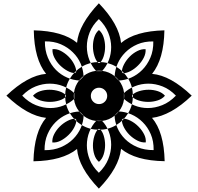

<svg xmlns="http://www.w3.org/2000/svg" viewBox="-20 -864 1194 1157"><path d="M575.7 272.5Q453.6 145 444.3 33.7Q356 105 181.6 107.9Q186 -69.8 257.8 -153.8Q146 -165.5 18.6 -287.6Q81.5 -347.7 142.1 -381.1Q202.6 -414.6 257.8 -418.9Q186.5 -506.8 183.6 -681.2Q358.9 -677.2 444.3 -606Q448.7 -660.6 482.4 -720.9Q516.1 -781.2 575.7 -844.2Q697.8 -717.8 709.5 -605Q793.5 -676.8 970.7 -681.2Q967.8 -507.3 896.5 -418.9Q1007.8 -409.2 1135.3 -287.6Q1072.8 -227.5 1012 -193.8Q951.2 -160.2 896 -153.8Q968.3 -68.8 972.2 107.4Q795.9 104.5 709.5 32.7Q697.8 146 575.7 272.5ZM248.5 41Q303.7 41.5 347.2 22.7Q390.6 3.9 420.4 -25.9Q450.7 -56.2 466.8 -93.3Q482.9 -130.4 483.9 -167.5L459.5 -191.9Q421.4 -191.4 383.1 -174.6Q344.7 -157.7 314.5 -127.4Q284.7 -97.7 266.4 -55.2Q248 -12.7 248.5 41ZM295.4 -5.4Q293.5 -30.3 306.4 -55.4Q319.3 -80.6 339.4 -100.6Q360.8 -122.1 386.7 -135.5Q412.6 -148.9 433.1 -148.4L439.9 -141.6Q440.4 -121.6 427.5 -96.7Q414.6 -71.8 393.1 -50.8Q372.1 -30.3 346.7 -16.8Q321.3 -3.4 295.4 -5.4ZM575.7 177.2Q614.7 139.2 632.3 95.2Q649.9 51.3 649.9 8.3Q649.9 -33.7 635.3 -71.5Q620.6 -109.4 594.7 -136.2H560.1Q534.2 -108.9 518.8 -70.3Q503.4 -31.7 503.4 11.7Q503.4 54.2 520.3 96.9Q537.1 139.6 575.7 177.2ZM282.7 -212.9Q324.7 -212.9 362.5 -228Q400.4 -243.2 427.7 -268.6V-302.7Q399.9 -329.1 361.3 -344.5Q322.8 -359.9 279.3 -359.9Q236.8 -359.9 194.1 -343Q151.4 -326.2 113.8 -287.6Q151.9 -248 195.8 -230.5Q239.7 -212.9 282.7 -212.9ZM279.8 -250Q250.5 -250 222.9 -258.8Q195.3 -267.6 178.7 -287.1Q195.3 -305.7 221.9 -314.5Q248.5 -323.2 277.3 -323.2Q307.6 -323.2 335.4 -314.5Q363.3 -305.7 377 -290.5V-281.2Q363.3 -266.6 336.4 -258.3Q309.6 -250 279.8 -250ZM576.2 111.3Q557.1 95.2 548.6 68.4Q540 41.5 540 13.2Q540 -17.1 548.8 -44.9Q557.6 -72.8 572.3 -86.9H581.5Q596.7 -73.2 605 -46.4Q613.3 -19.5 613.3 10.3Q613.3 39.6 604.5 67.1Q595.7 94.7 576.2 111.3ZM576.7 -82Q632.8 -82 679.2 -109.6Q725.6 -137.2 753.2 -183.6Q780.8 -230 780.8 -286.1Q780.8 -342.3 753.2 -388.7Q725.6 -435.1 679.2 -462.6Q632.8 -490.2 576.7 -490.2Q520.5 -490.2 474.1 -462.6Q427.7 -435.1 400.1 -388.7Q372.6 -342.3 372.6 -286.1Q372.6 -229.5 400.1 -183.1Q427.7 -136.7 474.1 -109.4Q520.5 -82 576.7 -82ZM576.7 -134.3Q534.7 -134.3 500.2 -154.8Q465.8 -175.3 445.3 -209.7Q424.8 -244.1 424.8 -286.1Q424.8 -328.1 445.3 -362.5Q465.8 -397 500.2 -417.5Q534.7 -438 576.7 -438Q618.7 -438 653.1 -417.5Q687.5 -397 708 -362.5Q728.5 -328.1 728.5 -286.1Q728.5 -244.1 708 -209.7Q687.5 -175.3 653.1 -154.8Q618.7 -134.3 576.7 -134.3ZM576.7 -236.8Q597.2 -236.8 611.6 -251.2Q626 -265.6 626 -286.1Q626 -306.6 611.6 -321Q597.2 -335.4 576.7 -335.4Q556.2 -335.4 541.7 -321Q527.3 -306.6 527.3 -286.1Q527.3 -265.6 541.7 -251.2Q556.2 -236.8 576.7 -236.8ZM459 -378.9 483.4 -403.3Q482.4 -441.9 466.1 -480.5Q449.7 -519 418.9 -548.8Q389.2 -578.6 346.7 -597.2Q304.2 -615.7 250.5 -614.7Q250 -560.1 268.6 -516.4Q287.1 -472.7 317.4 -442.4Q347.2 -412.6 384.5 -396.5Q421.9 -380.4 459 -378.9ZM905.8 40.5Q906.7 -13.2 888.4 -55.7Q870.1 -98.1 839.8 -127.9Q809.6 -158.2 771.2 -174.8Q732.9 -191.4 694.8 -192.4L670.4 -168Q671.4 -130.9 687.5 -93.5Q703.6 -56.2 733.4 -26.4Q763.7 3.9 807.4 22.5Q851.1 41 905.8 40.5ZM858.4 -5.9Q833 -3.9 807.4 -17.1Q781.7 -30.3 760.7 -50.8Q739.7 -71.8 726.8 -96.7Q713.9 -121.6 714.4 -142.1L721.2 -148.9Q741.7 -149.4 767.6 -136Q793.5 -122.6 814.5 -101.1Q835 -80.6 847.9 -55.7Q860.8 -30.8 858.4 -5.9ZM432.6 -423.8Q412.1 -423.3 387.5 -436.5Q362.8 -449.7 341.3 -470.7Q320.8 -491.2 307.6 -516.8Q294.4 -542.5 296.4 -567.9Q321.3 -570.3 346.2 -557.4Q371.1 -544.4 391.6 -524.4Q413.1 -503.4 426.5 -477.3Q439.9 -451.2 439 -430.7ZM572.3 -484.9Q557.6 -499 548.8 -526.9Q540 -554.7 540 -585Q540 -613.8 548.6 -640.4Q557.1 -667 576.2 -683.1Q595.7 -666.5 604.5 -638.9Q613.3 -611.3 613.3 -582Q613.3 -552.2 605 -525.6Q596.7 -499 581.5 -484.9ZM873 -250Q843.3 -250 816.7 -258.3Q790 -266.6 775.9 -281.2V-290.5Q790 -305.7 817.9 -314.5Q845.7 -323.2 876 -323.2Q904.8 -323.2 931.4 -314.5Q958 -305.7 974.1 -287.1Q957.5 -267.6 929.9 -258.8Q902.3 -250 873 -250ZM560.1 -435.5H594.7Q620.6 -462.9 635.3 -500.5Q649.9 -538.1 649.9 -580.1Q649.9 -623 632.3 -667Q614.7 -710.9 575.7 -749Q537.1 -711.9 520.3 -668.9Q503.4 -626 503.4 -583.5Q503.4 -540.5 518.8 -501.7Q534.2 -462.9 560.1 -435.5ZM871.1 -212.9Q914.1 -212.9 958 -230.5Q1002 -248 1040 -287.6Q1002.9 -326.2 960 -343Q917 -359.9 874.5 -359.9Q831.5 -359.9 792.7 -344.5Q753.9 -329.1 726.6 -302.7V-268.6Q753.9 -243.2 791.5 -228Q829.1 -212.9 871.1 -212.9ZM695.3 -378.9Q732.9 -379.9 770 -396.2Q807.1 -412.6 836.9 -442.4Q867.2 -472.7 886 -516.1Q904.8 -559.6 903.8 -614.3Q850.1 -615.2 807.9 -596.9Q765.6 -578.6 735.4 -548.3Q705.1 -518.1 688.5 -479.7Q671.9 -441.4 670.9 -403.3ZM721.2 -422.9 714.4 -429.7Q713.9 -450.2 727.3 -476.1Q740.7 -502 762.2 -523.4Q782.2 -543.5 807.4 -556.4Q832.5 -569.3 857.4 -567.4Q859.4 -542 846.2 -516.1Q833 -490.2 812 -469.7Q791 -448.7 766.1 -435.5Q741.2 -422.4 721.2 -422.9Z"/></svg>

Font: Harmattan SemiBold
Style: Regular
Weight: 600
Designer: George W. Nuss III and SIL International
Foundry: SIL International
Version: Version 4.000